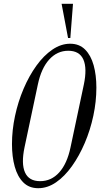

<svg xmlns="http://www.w3.org/2000/svg" viewBox="-20 -980 540 1010"><path d="M181 10Q133 10 102.5 -20.5Q72 -51 57.5 -103.5Q43 -156 43 -222Q43 -295 59 -370Q75 -445 104 -513Q133 -581 171.5 -634.5Q210 -688 255.5 -719Q301 -750 349 -750Q397 -750 427.5 -719.5Q458 -689 472.5 -637Q487 -585 487 -519Q487 -446 471 -371Q455 -296 426 -228Q397 -160 358.5 -106Q320 -52 275 -21Q230 10 181 10ZM191 -27Q250 -27 291.5 -73Q333 -119 351 -205L421 -535Q439 -621 418.5 -667Q398 -713 339 -713Q281 -713 239 -667Q197 -621 179 -535L109 -205Q91 -119 111.5 -73Q132 -27 191 -27ZM338 -780 304 -960H364L350 -780Z"/></svg>

Font: Xanh Mono
Style: Italic
Weight: 400
Italic angle: -12°
Monospace: yes
Designer: Lam Bao, Duy Dao
Foundry: Yellow Type Foundry
Version: Version 3.101; ttfautohint (v1.8.3)